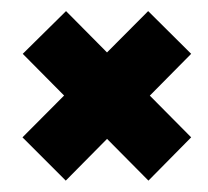

<svg xmlns="http://www.w3.org/2000/svg" viewBox="-20 -413 374 346"><path d="M247.5 -87.5 324.5 -165.5 99 -393 21 -316ZM98.5 -87.5 324.5 -316 247 -393 20.5 -165.5Z"/></svg>

Font: Anybody Expanded
Style: Bold
Weight: 700
Width: 7
Designer: Tyler Finck
Foundry: Etcetera Type Company
Version: Version 1.113;gftools[0.9.25]